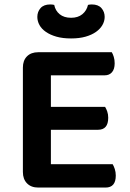

<svg xmlns="http://www.w3.org/2000/svg" viewBox="-20 -842 585 864"><path d="M152 2Q120 2 101.5 -17Q83 -36 83 -68V-538Q83 -570 101.5 -588.5Q120 -607 152 -607H483Q488 -599 492 -586Q496 -573 496 -557Q496 -531 484 -517Q472 -503 451 -503H209V-361H453Q458 -353 462.5 -340.5Q467 -328 467 -312Q467 -258 421 -258H209V-103H487Q492 -95 496.5 -81.5Q501 -68 501 -52Q501 2 455 2ZM300 -762Q331 -762 350.5 -778Q370 -794 376 -820Q381 -821 384.5 -821.5Q388 -822 393 -822Q422 -822 436.5 -805.5Q451 -789 451 -766Q451 -747 441 -729.5Q431 -712 412 -698.5Q393 -685 365 -677Q337 -669 300 -669Q262 -669 234 -677Q206 -685 186.5 -698.5Q167 -712 157.5 -729.5Q148 -747 148 -766Q148 -789 162.5 -805.5Q177 -822 206 -822Q211 -822 215 -821.5Q219 -821 224 -820Q229 -794 248.5 -778Q268 -762 300 -762Z"/></svg>

Font: Baloo Da 2 SemiBold
Style: Regular
Weight: 600
Designer: Noopur Datye, Sulekha Rajkumar and Ek Type
Foundry: Ek Type
Version: Version 1.640;hotconv 1.0.111;makeotfexe 2.5.65597; ttfautoh